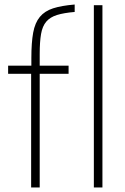

<svg xmlns="http://www.w3.org/2000/svg" viewBox="-20 -831 556 851"><path d="M118 -504H16V-540H119V-574Q119 -642 127 -686Q135 -730 156.5 -756Q178 -782 215 -794Q252 -806 311 -811V-778Q263 -774 232.5 -764.5Q202 -755 185 -735Q168 -715 162 -680.5Q156 -646 156 -592V-540H284V-504H156V0H118ZM396 -808H434V0H396Z"/></svg>

Font: Encode Sans Narrow
Style: Thin
Weight: 250
Designer: Pablo Impallari, Andres Torresi
Foundry: Pablo Impallari, Andres Torresi
Version: Version 1.000; ttfautohint (v1.00) -l 8 -r 50 -G 200 -x 14 -